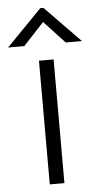

<svg xmlns="http://www.w3.org/2000/svg" viewBox="-114 -814 438 849"><g transform="rotate(-5 105.0 -390.0)"><path d="M137 0H72V-549H137ZM13 -619H-59L98 -780H112L269 -619H197L105 -718Z"/></g></svg>

Font: Open Sauce One Light
Style: Regular
Weight: 300
Designer: Alfredo Marco Pradil
Foundry: Creative Sauce Fz LLC
Version: Version 1.477